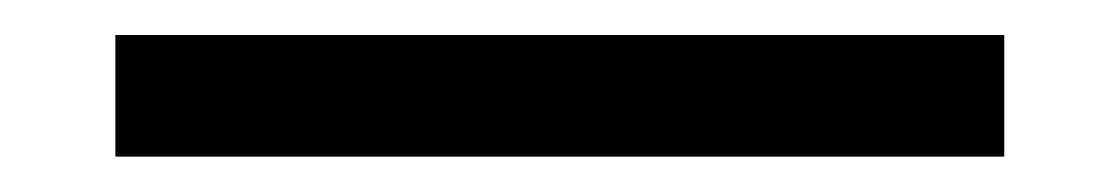

<svg xmlns="http://www.w3.org/2000/svg" viewBox="-20 -9 630 108"><path d="M44.9 79.1V10.7H544.9V79.1Z"/></svg>

Font: GenRyuMin TW TTF Bold
Style: Regular
Weight: 700
Version: Version 1.300